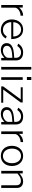

<svg xmlns="http://www.w3.org/2000/svg" viewBox="1952 -2734 792 4737"><g transform="rotate(90 2348.5 -366.0)"><path d="M104 0H170V-340C170 -405 266 -478 368 -477L367 -540C291 -540 227 -509 166 -442V-530H104Z M527 -247H945C945 -429 857 -540 709 -540C562 -540 460 -423 460 -260C460 -88 575 10 719 10C809 10 883 -29 930 -112L877 -136C841 -74 790 -42 720 -42C601 -42 527 -135 527 -247ZM529 -297C528 -387 592 -490 709 -490C818 -490 881 -402 881 -297Z M1213 10C1290 10 1352 -20 1407 -79L1412 0H1471V-368C1471 -475 1400 -540 1275 -540C1172 -540 1099 -491 1058 -419L1114 -396C1155 -458 1208 -489 1272 -489C1354 -489 1407 -440 1407 -363V-320L1301 -312C1133 -300 1044 -239 1044 -135C1044 -46 1108 10 1213 10ZM1232 -42C1159 -42 1111 -80 1111 -142C1111 -216 1180 -258 1317 -268L1407 -275V-168C1404 -105 1312 -42 1232 -42Z M1631 0H1697V-742H1632Z M1955 -742H1881V-633H1955ZM1951 -530H1885V0H1951Z M2112 0H2515V-49H2190L2509 -480V-530H2134V-481H2433L2112 -48Z M2793 10C2870 10 2932 -20 2987 -79L2992 0H3051V-368C3051 -475 2980 -540 2855 -540C2752 -540 2679 -491 2638 -419L2694 -396C2735 -458 2788 -489 2852 -489C2934 -489 2987 -440 2987 -363V-320L2881 -312C2713 -300 2624 -239 2624 -135C2624 -46 2688 10 2793 10ZM2812 -42C2739 -42 2691 -80 2691 -142C2691 -216 2760 -258 2897 -268L2987 -275V-168C2984 -105 2892 -42 2812 -42Z M3222 0H3288V-340C3288 -405 3384 -478 3486 -477L3485 -540C3409 -540 3345 -509 3284 -442V-530H3222Z M3827 10C3976 10 4076 -102 4076 -264C4076 -426 3977 -540 3828 -540C3680 -540 3578 -426 3578 -262C3578 -101 3677 10 3827 10ZM3829 -42C3715 -42 3647 -137 3647 -265C3647 -392 3715 -488 3828 -488C3941 -488 4007 -393 4007 -265C4007 -137 3942 -42 3829 -42Z M4196 0H4262V-400C4329 -456 4374 -485 4438 -485C4516 -485 4551 -443 4551 -373V0H4617V-391C4617 -480 4561 -540 4456 -540C4381 -540 4332 -508 4259 -450V-530H4196Z"/></g></svg>

Font: 18Franklin Light
Style: Regular
Weight: 300
Designer: Pablo Impallari, Rodrigo Fuenzalida (Modified by Dan O. Williams)
Version: Version 0.025;PS 000.025;hotconv 1.0.88;makeotf.lib2.5.64775